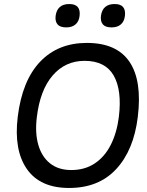

<svg xmlns="http://www.w3.org/2000/svg" viewBox="-20 -923 728 953"><path d="M256 -844Q264 -903 324 -903Q382 -903 375 -844Q372 -817 355 -802Q338 -787 309 -787Q278 -787 265.5 -802Q253 -817 256 -844ZM481 -844Q489 -903 549 -903Q607 -903 600 -844Q597 -817 580 -802Q563 -787 534 -787Q503 -787 490.5 -802Q478 -817 481 -844ZM68 -343Q90 -523 179 -616.5Q268 -710 411 -710Q559 -710 622.5 -616.5Q686 -523 664 -343Q644 -178 557 -84Q470 10 323 10Q179 10 113.5 -84Q48 -178 68 -343ZM334 -79Q401 -79 450.5 -112Q500 -145 530 -204.5Q560 -264 570 -343Q586 -476 544 -548.5Q502 -621 400 -621Q304 -621 241.5 -548.5Q179 -476 163 -343Q153 -264 170 -204.5Q187 -145 228.5 -112Q270 -79 334 -79Z"/></svg>

Font: Haskoy Medium
Style: Italic
Weight: 500
Designer: Ertekin Erdin
Foundry: Ertekin Erdin
Version: Version 2.000; ttfautohint (v1.8.4.7-5d5b)